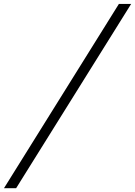

<svg xmlns="http://www.w3.org/2000/svg" viewBox="-121 -759 694 987"><path d="M-100.6 208.5 490.2 -738.8H553.2L-38.1 208.5Z"/></svg>

Font: HK Grotesk Legacy
Style: Italic
Weight: 400
Italic angle: -13°
Designer: Alfredo Marco Pradil
Foundry: Hanken Design Co.
Version: Version 2.022;PS 002.022;hotconv 1.0.88;makeotf.lib2.5.64775